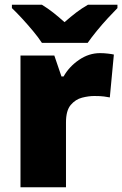

<svg xmlns="http://www.w3.org/2000/svg" viewBox="-20 -786 513 806"><path d="M400 -563Q416 -563 433 -561Q450 -559 458 -557L441 -377Q431 -379 416.5 -381Q402 -383 376 -383Q352 -383 324.5 -376Q297 -369 277 -345.5Q257 -322 257 -272V0H66V-553H208L238 -465H247Q270 -506 311.5 -534.5Q353 -563 400 -563ZM156 -606Q141 -629 118.5 -656Q96 -683 72.5 -708.5Q49 -734 30 -752V-766H156Q182 -750 203.5 -733Q225 -716 251 -693Q277 -716 300 -733.5Q323 -751 349 -766H473V-752Q456 -735 432.5 -709.5Q409 -684 386.5 -656.5Q364 -629 348 -606Z"/></svg>

Font: Noto Sans Thaana Black
Style: Regular
Weight: 900
Designer: David Williams
Foundry: Google Inc.
Version: Version 3.001; ttfautohint (v1.8.4.7-5d5b)